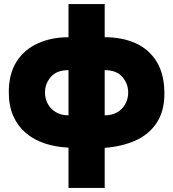

<svg xmlns="http://www.w3.org/2000/svg" viewBox="-20 -718 847 939"><path d="M315 201V4Q252 1 199 -16.5Q146 -34 106.5 -67.5Q67 -101 45 -150.5Q23 -200 23 -267Q23 -358 61.5 -417.5Q100 -477 166.5 -506.5Q233 -536 315 -536V-698H492V-536Q579 -536 644.5 -506Q710 -476 747 -415Q784 -354 784 -261Q784 -173 745.5 -116Q707 -59 641 -30Q575 -1 492 5V201ZM315 -154V-375Q257 -375 228.5 -341.5Q200 -308 200 -266Q200 -236 213.5 -210.5Q227 -185 253 -169.5Q279 -154 315 -154ZM492 -154Q529 -154 554.5 -169.5Q580 -185 593.5 -210.5Q607 -236 607 -266Q607 -308 578.5 -341.5Q550 -375 492 -375Z"/></svg>

Font: Onest Black
Style: Regular
Weight: 900
Designer: Dmitri Voloshin, Andrey Kudryavtsev
Foundry: Dmitri Voloshin, Andrey Kudryavtsev
Version: Version 1.000;gftools[0.9.33]